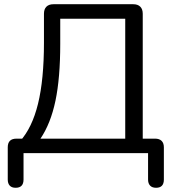

<svg xmlns="http://www.w3.org/2000/svg" viewBox="-20 -725 818 909"><path d="M54 164Q35.6 164 26.1 153.8Q16.7 143.5 16.7 125.1V-27.6Q16.7 -68.6 58.1 -68.6H122.9L74 -55.5Q132 -119.4 160 -233.7Q188.1 -348.1 188.1 -523.1V-659.8Q188.1 -681.7 199.7 -693.3Q211.4 -705 233.3 -705H610.6Q632.5 -705 644.1 -693.3Q655.8 -681.7 655.8 -659.8V-36L623.2 -68.6H714.3Q734.3 -68.6 745.1 -58.1Q755.8 -47.6 755.8 -27.6V125.1Q755.8 164 718.9 164Q700.4 164 690.7 153.8Q681 143.5 681 125.1V0H91.4V125.1Q91.4 164 54 164ZM171.6 -68.6H572.9V-636.4H265.2V-517.5Q265.2 -356 242.6 -248Q219.9 -140 171.6 -68.6Z"/></svg>

Font: Nunito ExtraLight
Style: Regular
Weight: 200
Designer: Vernon Adams
Foundry: Vernon Adams
Version: Version 3.602